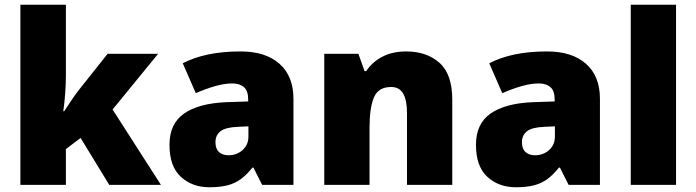

<svg xmlns="http://www.w3.org/2000/svg" viewBox="-20 -780 2938 810"><path d="M258 -461Q258 -427 255 -386Q252 -345 247 -311H251Q262 -328 279.5 -354Q297 -380 310 -397L434 -553H647L455 -318L659 0H441L320 -198L258 -151V0H66V-760H258Z M995 -563Q1100 -563 1159 -511Q1218 -459 1218 -363V0H1086L1049 -73H1045Q1022 -44 997.5 -25.5Q973 -7 941 1.5Q909 10 863 10Q791 10 743 -34Q695 -78 695 -169Q695 -258 756.5 -301Q818 -344 935 -349L1027 -352V-360Q1027 -397 1009 -412.5Q991 -428 960 -428Q927 -428 887 -416.5Q847 -405 806 -387L751 -513Q799 -538 859.5 -550.5Q920 -563 995 -563ZM984 -245Q932 -243 910.5 -226.5Q889 -210 889 -180Q889 -152 904 -138.5Q919 -125 944 -125Q979 -125 1003.5 -147Q1028 -169 1028 -204V-247Z M1694 -563Q1780 -563 1834 -515Q1888 -467 1888 -360V0H1697V-302Q1697 -357 1681 -385Q1665 -413 1630 -413Q1576 -413 1557.5 -369Q1539 -325 1539 -242V0H1348V-553H1492L1518 -480H1525Q1551 -519 1593.5 -541Q1636 -563 1694 -563Z M2288 -563Q2393 -563 2452 -511Q2511 -459 2511 -363V0H2379L2342 -73H2338Q2315 -44 2290.5 -25.5Q2266 -7 2234 1.5Q2202 10 2156 10Q2084 10 2036 -34Q1988 -78 1988 -169Q1988 -258 2049.5 -301Q2111 -344 2228 -349L2320 -352V-360Q2320 -397 2302 -412.5Q2284 -428 2253 -428Q2220 -428 2180 -416.5Q2140 -405 2099 -387L2044 -513Q2092 -538 2152.5 -550.5Q2213 -563 2288 -563ZM2277 -245Q2225 -243 2203.5 -226.5Q2182 -210 2182 -180Q2182 -152 2197 -138.5Q2212 -125 2237 -125Q2272 -125 2296.5 -147Q2321 -169 2321 -204V-247Z M2832 0H2641V-760H2832Z"/></svg>

Font: Noto Sans Bengali UI Black
Style: Regular
Weight: 900
Designer: Jelle Bosma - Monotype Design Team
Foundry: Monotype Imaging Inc.
Version: Version 2.003; ttfautohint (v1.8.4.7-5d5b)